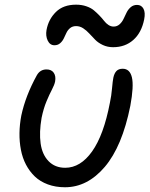

<svg xmlns="http://www.w3.org/2000/svg" viewBox="-20 -788 637 818"><path d="M211.9 -595.2Q192.9 -595.2 183.3 -615Q173.8 -634.8 178.2 -660.2Q186.5 -705.6 218 -736.8Q249.5 -768.1 304.2 -768.1Q328.1 -768.1 347.9 -761.2Q367.7 -754.4 380.1 -743.9Q392.6 -733.4 404.1 -721.4Q415.5 -709.5 423.6 -699Q431.6 -688.5 442.1 -681.6Q452.6 -674.8 463.9 -674.8Q478.5 -674.8 489.3 -684.3Q500 -693.8 506.3 -707.3Q512.7 -720.7 519.3 -734.4Q525.9 -748 537.1 -757.6Q548.3 -767.1 564 -767.1Q582.5 -767.1 591.3 -750.7Q600.1 -734.4 594.2 -705.1Q583 -648.9 548.1 -617.9Q513.2 -586.9 461.9 -586.9Q438 -586.9 418.2 -596.2Q398.4 -605.5 385.5 -618.7Q372.6 -631.8 360.6 -645Q348.6 -658.2 334.5 -667.5Q320.3 -676.8 304.2 -676.8Q289.1 -676.8 278.8 -668.5Q268.6 -660.2 262.9 -647.9Q257.3 -635.7 251.5 -623.8Q245.6 -611.8 235.8 -603.5Q226.1 -595.2 211.9 -595.2ZM256.8 9.8Q216.8 9.8 183.8 -2.4Q150.9 -14.6 128.4 -36.1Q106 -57.6 90.8 -86.4Q75.7 -115.2 69.1 -149.7Q62.5 -184.1 63 -220.9Q63.5 -257.8 70.8 -295.9Q88.9 -380.4 137.2 -467.8Q151.4 -492.2 178.2 -492.2Q199.2 -492.2 209 -478Q218.8 -463.9 214.8 -440.9Q211.9 -426.3 201.4 -406.5Q190.9 -386.7 178.2 -356.4Q165.5 -326.2 157.2 -286.1Q146.5 -224.1 153.1 -176.8Q159.7 -129.4 187 -101.3Q214.4 -73.2 257.8 -73.2Q322.8 -73.2 372.3 -142.8Q421.9 -212.4 448.2 -350.1Q454.6 -379.9 457.3 -411.4Q460 -442.9 462.9 -457Q466.8 -475.6 476.1 -485.4Q485.4 -495.1 502.9 -495.1Q533.2 -495.1 542 -458.3Q550.8 -421.4 535.2 -336.9Q500.5 -164.1 426.5 -77.1Q352.5 9.8 256.8 9.8Z"/></svg>

Font: Shantell Sans Normal
Style: Italic
Weight: 400
Italic angle: -11.31°
Designer: Stephen Nixon, Anya Danilova, Shantell Martin
Foundry: Arrow Type
Version: Version 1.006;[559af2be0]